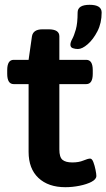

<svg xmlns="http://www.w3.org/2000/svg" viewBox="-20 -772 443 799"><path d="M252 7Q181 7 140 -31.5Q99 -70 99 -140V-422H37Q10 -422 10 -465V-480Q10 -523 37 -523H99L113 -621Q118 -650 157 -650H182Q227 -650 227 -621V-523H339Q366 -523 366 -480V-465Q366 -422 339 -422H227V-150Q227 -118 240 -107Q253 -96 281 -96Q308 -96 327 -104Q346 -112 355 -112Q363 -112 368.5 -97.5Q374 -83 377.5 -65.5Q381 -48 381 -40Q381 -26 361 -15.5Q341 -5 311 1Q281 7 252 7ZM304 -568Q293 -568 283 -571.5Q273 -575 273 -586Q273 -596 280.5 -609.5Q288 -623 295.5 -649Q303 -675 303 -720Q303 -752 353 -752Q403 -752 403 -720Q403 -676 385.5 -642Q368 -608 345 -588Q322 -568 304 -568Z"/></svg>

Font: Asap Expanded SemiBold
Style: Regular
Weight: 600
Width: 7
Designer: Pablo Cosgaya
Foundry: Omnibus-Type
Version: Version 3.001; ttfautohint (v1.8.4.7-5d5b)